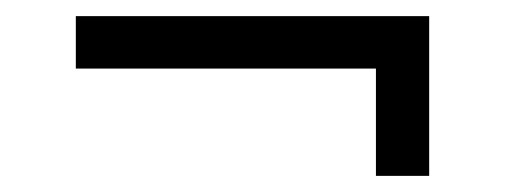

<svg xmlns="http://www.w3.org/2000/svg" viewBox="-20 -350 630 238"><path d="M512 -330H74V-265H446V-132H512Z"/></svg>

Font: SnT
Style: Regular
Weight: 400
Designer: Natanael Gama
Version: Version 1.001;PS 001.001;hotconv 1.0.70;makeotf.lib2.5.58329